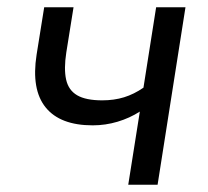

<svg xmlns="http://www.w3.org/2000/svg" viewBox="-20 -510 575 530"><path d="M334 0 366 -202Q338 -184 304.5 -174Q271 -164 236 -164Q146 -164 106 -213.5Q66 -263 81 -359L102 -490H183L163 -365Q156 -320 162.5 -290.5Q169 -261 193 -247Q217 -233 262 -233Q295 -233 322.5 -241.5Q350 -250 376 -268L411 -490H492L415 0Z"/></svg>

Font: Nunito Sans 10pt SemiCondensed
Style: Italic
Weight: 400
Width: 4
Italic angle: -9°
Designer: Vernon Adams
Foundry: Vernon Adams
Version: Version 3.101;gftools[0.9.27]